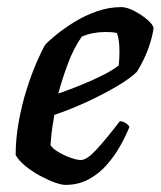

<svg xmlns="http://www.w3.org/2000/svg" viewBox="-20 -520 452 540"><path d="M164 0Q153 0 133.5 -7Q114 -14 92 -26Q70 -38 51.5 -53Q33 -68 24 -84Q24 -129 32.5 -176.5Q41 -224 54.5 -267Q68 -310 82.5 -343.5Q97 -377 107 -394Q117 -405 138.5 -422.5Q160 -440 189 -458Q218 -476 252 -488Q286 -500 321 -500Q337 -500 358 -489Q379 -478 395 -464Q411 -450 412 -441Q409 -420 401.5 -396.5Q394 -373 384 -352.5Q374 -332 365 -318Q347 -300 309 -277.5Q271 -255 224.5 -233.5Q178 -212 133 -197Q127 -164 125 -145.5Q123 -127 122 -112Q128 -102 144 -92.5Q160 -83 178 -76.5Q196 -70 207 -70Q216 -70 226.5 -77Q237 -84 250.5 -98.5Q264 -113 280.5 -133Q297 -153 317 -179Q326 -179 334 -173.5Q342 -168 344 -163Q334 -138 318 -109.5Q302 -81 280 -56Q258 -31 229 -15.5Q200 0 164 0ZM144 -257Q179 -269 210.5 -282Q242 -295 269 -308.5Q296 -322 314 -336Q315 -346 315.5 -355.5Q316 -365 316 -374Q316 -389 314.5 -402.5Q313 -416 309 -427Q301 -429 293 -429.5Q285 -430 276 -430Q260 -430 243 -427Q226 -424 210 -417Q187 -384 171 -341Q155 -298 144 -257Z"/></svg>

Font: Texturina Medium 12pt SemiBold
Style: Italic
Weight: 600
Italic angle: -11°
Version: Version 1.002